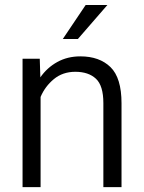

<svg xmlns="http://www.w3.org/2000/svg" viewBox="-20 -770 591 790"><path d="M290 -474.6Q237.8 -474.6 201.4 -444.3Q165 -414.1 147 -371.1V0H72.8V-528.3H143.6L146 -451.7Q173.8 -491.7 215.8 -514.9Q257.8 -538.1 310.5 -538.1Q389.2 -538.1 434.6 -493.9Q480 -449.7 480 -345.2V0H405.3V-345.7Q405.3 -417.5 374.8 -446Q344.2 -474.6 290 -474.6ZM238.3 -609.4 332.5 -749.5H421.9L300.3 -609.4Z"/></svg>

Font: Vazirmatn RD UI Light
Style: Regular
Weight: 300
Designer: Saber Rastikerdar
Foundry: Saber Rastikerdar
Version: Version 33.003